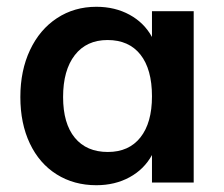

<svg xmlns="http://www.w3.org/2000/svg" viewBox="-20 -538 659 566"><path d="M551 -505V0H428V-81Q405 -39 362 -15.5Q319 8 264 8Q198 8 147 -24Q96 -56 68 -115Q40 -174 40 -252Q40 -330 68.5 -390.5Q97 -451 148 -484.5Q199 -518 264 -518Q319 -518 362 -494.5Q405 -471 428 -429V-505ZM428 -254Q428 -334 394 -377Q360 -420 297 -420Q235 -420 200.5 -375.5Q166 -331 166 -252Q166 -174 200.5 -132Q235 -90 298 -90Q360 -90 394 -133Q428 -176 428 -254Z"/></svg>

Font: Muli-Bold
Style: Bold
Weight: 700
Version: Version 2.000